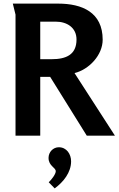

<svg xmlns="http://www.w3.org/2000/svg" viewBox="-20 -752 657 1064"><path d="M51 -732 66 -671V0H203V-326H258L461 0H617L393 -347C474 -367 549 -447 549 -532C549 -684 435 -732 302 -732ZM203 -632H289C351 -632 404 -599 404 -533C404 -448 345 -424 267 -424H203ZM306 64C274 64 249 91 249 123C249 168 289 176 289 197C289 214 264 245 250 258L283 292C331 257 374 204 374 142C374 102 349 64 306 64Z"/></svg>

Font: Rosario
Style: Bold
Weight: 700
Designer: Hector Gatti
Foundry: Omnibus Type
Version: Version 1.100